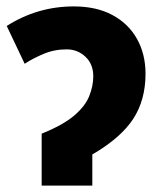

<svg xmlns="http://www.w3.org/2000/svg" viewBox="-20 -579 508 599"><path d="M210 -559Q281 -559 331 -532Q381 -505 407.5 -457.5Q434 -410 434 -349Q434 -267 395.5 -208Q357 -149 268 -97V0H110V-162Q177 -189 211.5 -218.5Q246 -248 258.5 -279.5Q271 -311 271 -341Q271 -379 246.5 -402Q222 -425 188 -425Q149 -425 115 -410.5Q81 -396 57 -380L1 -498Q97 -559 210 -559Z"/></svg>

Font: Noto Sans SemiCondensed ExtraBold
Style: Regular
Weight: 800
Width: 4
Designer: Monotype Design Team
Foundry: Monotype Imaging Inc.
Version: Version 2.013; ttfautohint (v1.8.4.7-5d5b)